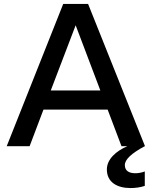

<svg xmlns="http://www.w3.org/2000/svg" viewBox="-20 -740 768 972"><path d="M595 0H625C569 24 521 65 521 118C521 182 572 212 641 212C664 212 690 209 713 201V128C697 134 681 137 665 137C634 137 612 125 612 96C612 67 646 36 713 0H714L426 -720H300L14 0H130L200 -185H525ZM237 -282 363 -612 488 -282Z"/></svg>

Font: Aspekta 500
Style: Regular
Weight: 500
Designer: Ivo Dolenc
Version: Version 2.100